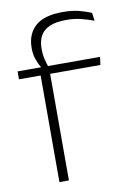

<svg xmlns="http://www.w3.org/2000/svg" viewBox="-79 -727 534 777"><g transform="rotate(-10 188.0 -338.0)"><path d="M233.5 -675.5Q270 -675.5 297.8 -668.8Q325.5 -662 350.5 -651.5L355 -618.5Q327.5 -628.5 301.2 -635Q275 -641.5 242 -641.5Q199.5 -641.5 173.2 -629.8Q147 -618 135.5 -596.2Q124 -574.5 124 -544V-541.5Q124 -519.5 128.8 -500.2Q133.5 -481 139 -465.5L110 -463.5V-469Q101 -483 93 -504.8Q85 -526.5 85 -552V-554.5Q85 -610 120.5 -642.8Q156 -675.5 233.5 -675.5ZM101.5 0V-455H140.5V0ZM12.5 -438V-470.5H116.5H131.5H351.5L347 -438Z"/></g></svg>

Font: Anek Telugu ExtraLight
Style: Regular
Weight: 250
Version: Version 1.003